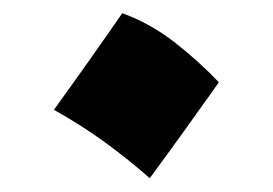

<svg xmlns="http://www.w3.org/2000/svg" viewBox="-20 -257 405 285"><path d="M161.5 -237.4Q202.9 -222.4 238.9 -194.4Q274.8 -166.5 304.9 -134.8Q280.2 -99.9 254.7 -64.5Q229.2 -29 202.3 7.5Q171.2 -19.9 136.3 -45.4Q101.4 -70.9 60 -94Q113.2 -167.6 161.5 -237.4Z"/></svg>

Font: Pinar-FD Black
Style: Regular
Weight: 900
Designer: Amin Abedi
Version: Version 3.000